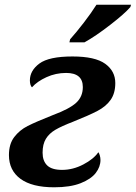

<svg xmlns="http://www.w3.org/2000/svg" viewBox="-20 -786 577 816"><path d="M18 -127Q18 -174 40.5 -203.5Q63 -233 97.5 -250.5Q132 -268 205 -297Q275 -323 303.5 -349Q332 -375 332 -416Q332 -476 261 -476Q217 -476 177.5 -458Q138 -440 116 -415Q112 -418 109.5 -426Q107 -434 107 -444Q107 -486 147.5 -516Q188 -546 288 -546Q384 -546 427 -515Q470 -484 470 -433Q470 -390 450.5 -362Q431 -334 395 -315Q359 -296 289 -268Q242 -250 215.5 -234.5Q189 -219 175 -196Q161 -173 161 -137Q161 -102 180.5 -83Q200 -64 244 -64Q290 -64 334 -87Q378 -110 398 -139Q401 -136 404 -126Q407 -116 407 -106Q407 -77 387 -51Q367 -25 323 -7.5Q279 10 210 10Q116 10 67 -26Q18 -62 18 -127ZM278 -619Q304 -648 336 -689.5Q368 -731 390 -766H537L534 -756Q510 -728 448 -680Q386 -632 339 -606H275Z"/></svg>

Font: Noto Serif Narrow
Style: Bold Italic
Weight: 700
Width: 4
Italic angle: -12°
Designer: Monotype Design Team
Foundry: Monotype Imaging Inc.
Version: Version 1.001